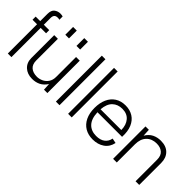

<svg xmlns="http://www.w3.org/2000/svg" viewBox="41 -1560 2335 2335"><g transform="rotate(45 1208.0 -393.0)"><path d="M85 0V-503H7V-557H85V-681Q85 -745 118.5 -770.5Q152 -796 195 -796Q206 -796 218 -794.5Q230 -793 238 -790V-734H234Q226 -738 208 -738Q176 -738 161.5 -722Q147 -706 147 -674V-557H240V-503H147V0Z M511 10Q428 10 377 -37.5Q326 -85 326 -163V-557H389V-185Q389 -117 428 -83.5Q467 -50 535 -50Q573 -50 611.5 -67.5Q650 -85 676 -122Q702 -159 702 -215V-557H765V0H707L702 -92Q667 -38 619.5 -14Q572 10 511 10ZM418 -656V-790H481V-656ZM610 -656V-790H673V-656Z M912 0V-790H974V0Z M1122 0V-790H1184V0Z M1552 10Q1475 10 1418 -24Q1361 -58 1329.5 -122.5Q1298 -187 1298 -278Q1298 -365 1327 -430Q1356 -495 1411.5 -531Q1467 -567 1545 -567Q1621 -567 1676.5 -532Q1732 -497 1760.5 -430Q1789 -363 1784 -266H1361Q1365 -158 1415.5 -104Q1466 -50 1553 -50Q1624 -50 1666 -82Q1708 -114 1718 -170L1781 -157Q1765 -77 1703 -33.5Q1641 10 1552 10ZM1546 -510Q1469 -510 1419.5 -463Q1370 -416 1362 -318H1719Q1718 -405 1673 -457.5Q1628 -510 1546 -510Z M1896 0V-557H1954L1959 -461Q1994 -519 2043 -543Q2092 -567 2152 -567Q2244 -567 2294.5 -515.5Q2345 -464 2345 -379V0H2282V-370Q2282 -440 2243 -473.5Q2204 -507 2140 -507Q2058 -507 2008.5 -456Q1959 -405 1959 -313V0Z"/></g></svg>

Font: BDO Grotesk Light
Style: Regular
Weight: 300
Designer: Deni Anggara
Foundry: Lokal Container
Version: Version 2.000